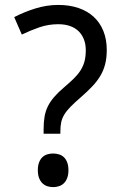

<svg xmlns="http://www.w3.org/2000/svg" viewBox="-20 -810 485 778"><path d="M156.7 -268.1V-286.1Q156.7 -314 160.4 -336.4Q164.1 -358.9 173.6 -378.4Q183.1 -397.9 199.2 -416.7Q215.3 -435.5 239.7 -456.1Q263.2 -476.1 279.8 -492.4Q296.4 -508.8 306.9 -525.6Q317.4 -542.5 322.5 -561.8Q327.6 -581.1 327.6 -606.9Q327.6 -630.4 320.3 -649.7Q313 -668.9 299.1 -682.9Q285.2 -696.8 264.4 -704.3Q243.7 -711.9 216.3 -711.9Q175.8 -711.9 139.2 -699.2Q102.5 -686.5 68.4 -669.9L37.6 -740.7Q77.1 -761.2 123 -775.6Q168.9 -790 216.3 -790Q261.7 -790 298.1 -777.6Q334.5 -765.1 359.9 -741.7Q385.3 -718.3 398.9 -684.3Q412.6 -650.4 412.6 -607.9Q412.6 -575.2 406 -549.6Q399.4 -523.9 386.2 -502Q373 -480 353.5 -459.5Q334 -439 307.6 -416Q282.2 -394 266.1 -377.7Q250 -361.3 240.7 -345.9Q231.4 -330.6 228 -314.5Q224.6 -298.3 224.6 -276.9V-268.1ZM133.3 -120.1Q133.3 -138.7 138.2 -151.6Q143.1 -164.6 151.4 -172.6Q159.7 -180.7 170.9 -184.3Q182.1 -188 195.3 -188Q208 -188 219.5 -184.3Q231 -180.7 239.3 -172.6Q247.6 -164.6 252.4 -151.6Q257.3 -138.7 257.3 -120.1Q257.3 -102.1 252.4 -89.1Q247.6 -76.2 239.3 -67.9Q231 -59.6 219.5 -55.7Q208 -51.8 195.3 -51.8Q182.1 -51.8 170.9 -55.7Q159.7 -59.6 151.4 -67.9Q143.1 -76.2 138.2 -89.1Q133.3 -102.1 133.3 -120.1Z"/></svg>

Font: Noto Sans Malayalam UI
Style: Regular
Weight: 400
Designer: Monotype Design team
Foundry: Monotype Imaging Inc.
Version: Version 1.03